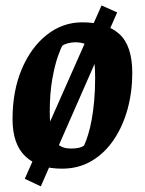

<svg xmlns="http://www.w3.org/2000/svg" viewBox="-20 -593 519 688"><path d="M126.2 74.8 68.8 47.6 343.8 -573.4 399.9 -548.6ZM202.1 11.4Q118.2 11.4 71.6 -32.1Q24.9 -75.6 24.9 -166.2Q24.9 -267 58 -345.3Q91.1 -423.5 147.9 -468.3Q204.6 -513 274.6 -513Q361.2 -513 407.6 -471.1Q454 -429.3 454 -331.3Q454 -264.5 437.4 -203Q420.7 -141.6 388.3 -93.2Q356 -44.8 309.1 -16.7Q262.2 11.4 202.1 11.4ZM234 -60.7Q251 -60.7 262 -63.2Q272.9 -65.7 281 -71Q288.6 -87.4 295.7 -110.3Q302.9 -133.2 308.4 -163.3Q314 -193.5 317.4 -231.1Q320.9 -268.7 320.9 -313.8Q320.9 -371.2 312.6 -398.5Q304.3 -425.9 288.6 -433.7Q272.8 -441.5 249.1 -441.5Q236.6 -441.5 222.5 -437.7Q208.4 -433.8 203.7 -429.3Q198.8 -422.9 187.6 -391.4Q176.3 -359.8 167.3 -309.1Q158.3 -258.4 158.3 -192.9Q158.3 -149.4 165.1 -119.8Q171.9 -90.2 188.3 -75.5Q204.7 -60.7 234 -60.7Z"/></svg>

Font: Faustina Light
Style: Italic
Weight: 300
Italic angle: -8°
Designer: Alfonso Garcia
Foundry: http://www.omnibus-type.com
Version: Version 1.200